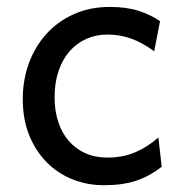

<svg xmlns="http://www.w3.org/2000/svg" viewBox="-20 -528 538 560"><path d="M451.7 -41.5Q433.1 -27.3 414.8 -17.3Q396.5 -7.3 376.5 -0.7Q356.4 5.9 333.5 9Q310.5 12.2 283.2 12.2Q233.9 12.2 190.9 -5.1Q147.9 -22.5 115.7 -55.2Q83.5 -87.9 64.9 -134.3Q46.4 -180.7 46.4 -239.3Q46.4 -294.4 64.2 -343.3Q82 -392.1 115 -428.7Q147.9 -465.3 195.1 -486.6Q242.2 -507.8 300.3 -507.8Q349.1 -507.8 384.5 -496.3Q419.9 -484.9 446.8 -466.3L429.7 -378.4Q396.5 -402.8 363.8 -415Q331.1 -427.2 293 -427.2Q260.3 -427.2 232.2 -414.8Q204.1 -402.3 183.3 -378.9Q162.6 -355.5 150.9 -321.3Q139.2 -287.1 139.2 -244.1Q139.2 -204.6 149.9 -172.4Q160.6 -140.1 180.7 -116.9Q200.7 -93.8 229 -81.1Q257.3 -68.4 293 -68.4Q337.4 -68.4 373.5 -83.5Q409.7 -98.6 441.9 -127Z"/></svg>

Font: Andika Compact
Style: Regular
Weight: 400
Designer: Victor Gaultney, Annie Olsen, Julie Remington, Don Collingsworth, Eric Hays, Becca Hirsbrunner
Foundry: SIL International
Version: Version 5.000 ; LnSpcTght